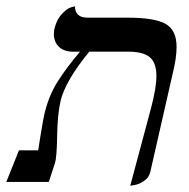

<svg xmlns="http://www.w3.org/2000/svg" viewBox="-63 -577 598 609"><path d="M350.1 12.2 416 -233.9Q433.1 -298.8 433.1 -335.9Q433.1 -377.9 412.1 -395.5Q391.1 -413.1 344.2 -413.1H220.2Q144 -320.3 128.9 -255.9Q119.1 -211.9 118.2 -144Q117.2 -76.2 110.8 -58.1L91.8 0H-43L-2.9 -100.1H58.1Q60.1 -112.3 64.5 -140.6Q68.8 -168.9 72.5 -188.5Q76.2 -208 77.1 -211.9Q90.3 -271 118.7 -316.4Q147 -361.8 190.9 -413.1H168.9Q140.1 -413.1 124 -428.5Q107.9 -443.8 107.9 -469.2Q107.9 -480.5 109.9 -486.8Q116.7 -514.6 132.8 -532.2Q148.9 -549.8 162.1 -553.7L174.8 -557.1Q174.8 -521 214.8 -521H340.8Q426.8 -521 461.9 -501.5Q497.1 -481.9 497.1 -428.2Q497.1 -393.6 484.9 -344.2L414.1 -33.2Q410.2 -14.2 394 -3.2Q377.9 7.8 363.8 9.8Z"/></svg>

Font: Linux Libertine
Style: Italic
Weight: 400
Italic angle: -12°
Designer: Philipp H. Poll
Foundry: Philipp H. Poll
Version: Version 5.1.6 ; ttfautohint (v0.9)